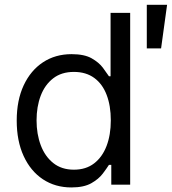

<svg xmlns="http://www.w3.org/2000/svg" viewBox="-20 -782 728 813"><path d="M282.2 11.7Q213.9 11.7 161.6 -22.9Q109.4 -57.6 80.1 -121.3Q50.8 -185.1 50.8 -271.5Q50.8 -357.4 80.3 -420.7Q109.9 -483.9 162.1 -518.3Q214.4 -552.7 283.2 -552.7Q336.9 -552.7 367.9 -535.2Q398.9 -517.6 415.5 -495.4Q432.1 -473.1 441.4 -459H448.2V-727.5H531.2V0H451.2V-84H441.4Q432.1 -69.3 415 -46.6Q397.9 -23.9 366.5 -6.1Q335 11.7 282.2 11.7ZM293 -63.5Q343.8 -63.5 378.4 -90.1Q413.1 -116.7 431.2 -163.8Q449.2 -210.9 449.2 -272.5Q449.2 -334 431.6 -380.1Q414.1 -426.3 379.2 -451.9Q344.2 -477.5 293 -477.5Q240.2 -477.5 205.1 -450.2Q169.9 -422.9 152.3 -376.5Q134.8 -330.1 134.8 -272.5Q134.8 -214.4 152.6 -167Q170.4 -119.6 205.6 -91.6Q240.7 -63.5 293 -63.5ZM601.6 -577.1V-761.7H687.5L662.1 -577.1Z"/></svg>

Font: GitLab Sans
Style: Regular
Weight: 400
Designer: Rasmus Andersson
Foundry: Modifications by GitLab B.V., manufactured by rsms
Version: Version 4.000;git-c8fb6b7